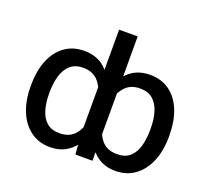

<svg xmlns="http://www.w3.org/2000/svg" viewBox="-124 -887 1160 1056"><g transform="rotate(20 456.0 -359.5)"><path d="M860.8 -275.4V-265.6Q860.8 -185.5 835 -123.3Q809.1 -61 761 -25.6Q712.9 9.8 646.5 9.8Q599.6 9.8 563.2 -8.5Q526.9 -26.9 501 -61.3Q475.1 -95.7 459.2 -145Q443.4 -194.3 437.5 -257.3V-284.2Q445.3 -368.2 470.7 -428Q496.1 -487.8 540.3 -520.3Q584.5 -552.7 648.9 -552.7Q715.3 -552.7 762.7 -518.3Q810.1 -483.9 835.4 -421.6Q860.8 -359.4 860.8 -275.4ZM751 -265.6V-275.4Q751.5 -328.6 738.8 -370.8Q726.1 -413.1 698 -438.2Q669.9 -463.4 622.6 -463.4Q562.5 -463.4 529.8 -422.4Q497.1 -381.3 487.3 -319.8V-221.7Q500 -161.1 531.5 -120.6Q563 -80.1 624.5 -80.1Q671.4 -80.1 699.2 -104.7Q727.1 -129.4 739 -171.4Q751 -213.4 751 -265.6ZM401.9 -105.5V-727.5H510.7V0H411.1ZM51.3 -265.6V-275.4Q51.3 -359.4 76.7 -421.6Q102.1 -483.9 149.7 -518.3Q197.3 -552.7 263.7 -552.7Q328.1 -552.7 372.1 -520.3Q416 -487.8 441.4 -428Q466.8 -368.2 473.6 -284.2V-257.3Q468.3 -194.3 452.6 -145Q437 -95.7 410.9 -61.3Q384.8 -26.9 348.4 -8.5Q312 9.8 264.6 9.8Q198.7 9.8 150.6 -25.6Q102.5 -61 76.9 -123.3Q51.3 -185.5 51.3 -265.6ZM160.2 -275.4V-265.6Q160.2 -213.4 172.4 -171.4Q184.6 -129.4 212.4 -104.7Q240.2 -80.1 287.6 -80.1Q348.6 -80.1 380.1 -120.6Q411.6 -161.1 423.8 -221.7V-319.8Q415 -380.9 382.3 -422.1Q349.6 -463.4 289.6 -463.4Q242.2 -463.4 214.1 -438.2Q186 -413.1 173.3 -370.8Q160.6 -328.6 160.2 -275.4Z"/></g></svg>

Font: Inter Cardless
Style: Regular
Weight: 400
Designer: Rasmus Andersson
Foundry: rsms
Version: Version 4.001;git-9221beed3